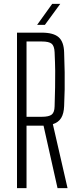

<svg xmlns="http://www.w3.org/2000/svg" viewBox="-20 -968 402 988"><path d="M67.5 0V-800H195Q255 -800 281.8 -776.5Q308.5 -753 310 -698.5Q312 -643 312.8 -596.5Q313.5 -550 312.8 -507.8Q312 -465.5 310 -422Q308.5 -383.5 294.8 -361Q281 -338.5 252 -329L327.5 0H276L204 -321.5H116.5V0ZM116.5 -367H194.5Q232 -367 246.2 -378.5Q260.5 -390 261 -421Q262.5 -475.5 263.5 -518Q264.5 -560.5 264 -602.8Q263.5 -645 261 -699.5Q259.5 -731.5 245.8 -743Q232 -754.5 195 -754.5H116.5ZM171 -840 248.5 -948H290L211 -840Z"/></svg>

Font: Big Shoulders Text Thin ExtraLight
Style: Regular
Weight: 250
Version: Version 2.002